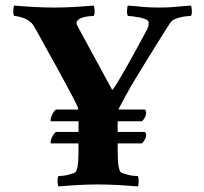

<svg xmlns="http://www.w3.org/2000/svg" viewBox="-20 -663 731 687"><path d="M162 -229Q160 -231 161.5 -238Q163 -245 166.5 -252.5Q170 -260 174.5 -265.5Q179 -271 182 -271H260Q260 -276 258 -280Q254 -289 246.5 -304Q239 -319 229 -337.5Q219 -356 208 -376.5Q197 -397 186 -417Q160 -464 130 -518Q119 -539 113.5 -548.5Q108 -558 99 -573Q93 -582 83.5 -588.5Q74 -595 64 -598.5Q54 -602 45 -604Q36 -606 31 -606Q27 -611 27.5 -625Q28 -639 31 -643Q46 -642 64 -640.5Q82 -639 101.5 -638Q121 -637 139.5 -636.5Q158 -636 174 -636Q190 -636 208.5 -636.5Q227 -637 245.5 -638Q264 -639 282 -640.5Q300 -642 315 -643Q318 -639 318.5 -625Q319 -611 315 -606Q310 -606 300 -605Q290 -604 279.5 -601.5Q269 -599 261.5 -593.5Q254 -588 254 -579Q254 -575 261 -563L381 -342Q383 -340 397 -362.5Q411 -385 430 -418.5Q449 -452 470 -490.5Q491 -529 507 -559Q512 -569 512 -582Q512 -589 502.5 -593.5Q493 -598 480 -600.5Q467 -603 455 -604.5Q443 -606 438 -606Q434 -611 434.5 -625Q435 -639 438 -643Q456 -642 469 -640.5Q482 -639 494.5 -638Q507 -637 520.5 -636.5Q534 -636 551 -636Q584 -636 608 -638.5Q632 -641 663 -643Q666 -639 666.5 -625Q667 -611 663 -606Q658 -606 648 -605Q638 -604 627 -601.5Q616 -599 605.5 -594.5Q595 -590 589 -581Q584 -574 570.5 -552.5Q557 -531 539 -502Q521 -473 500.5 -440Q480 -407 461.5 -376Q443 -345 428.5 -318.5Q414 -292 407 -278Q406 -276 405.5 -274.5Q405 -273 404 -271H498Q503 -267 503 -260.5Q503 -254 500.5 -247.5Q498 -241 494 -236Q490 -231 488 -229H401V-191H498Q503 -187 503 -180.5Q503 -174 500.5 -168Q498 -162 494 -157Q490 -152 488 -150H401V-145Q401 -113 402 -89.5Q403 -66 409 -51Q411 -46 419.5 -43Q428 -40 438 -37.5Q448 -35 458 -34Q468 -33 473 -33Q475 -30 475.5 -25Q476 -20 476 -14Q476 -8 475.5 -3Q475 2 473 4Q458 3 440 1.5Q422 0 402.5 -1Q383 -2 364.5 -2.5Q346 -3 330 -3Q314 -3 295.5 -2.5Q277 -2 258.5 -1Q240 0 222 1.5Q204 3 189 4Q188 2 187 -3Q186 -8 186 -14Q186 -20 186.5 -25Q187 -30 189 -33Q194 -33 204 -34Q214 -35 224 -37.5Q234 -40 242.5 -43Q251 -46 253 -51Q259 -66 260 -89.5Q261 -113 261 -145V-150H162Q160 -152 161.5 -159Q163 -166 166.5 -173Q170 -180 174.5 -185.5Q179 -191 182 -191H261V-229Z"/></svg>

Font: Vermiglione
Style: Bold
Weight: 700
Version: Version 1.000